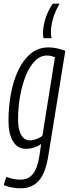

<svg xmlns="http://www.w3.org/2000/svg" viewBox="-29 -801 382 1041"><path d="M-9 203 5 158Q44 173 82 173Q124 173 149 143Q174 113 185 42L194 -20Q175 -7 153.5 -0.5Q132 6 113 6Q66 6 41.5 -34.5Q17 -75 17 -146Q17 -223 30.5 -294.5Q44 -366 71 -422Q98 -478 138.5 -511Q179 -544 234 -544Q258 -544 282 -538.5Q306 -533 325 -525L233 43Q219 135 182.5 177.5Q146 220 83 220Q60 220 36 215.5Q12 211 -9 203ZM269 -491Q258 -495 247.5 -497.5Q237 -500 225 -500Q190 -500 161 -471Q132 -442 111.5 -392Q91 -342 80 -280.5Q69 -219 69 -154Q69 -98 86 -69Q103 -40 133 -40Q149 -40 168.5 -47Q188 -54 201 -65ZM251 -594H207Q205 -601 204.5 -608.5Q204 -616 204 -624Q205 -662 218.5 -703.5Q232 -745 257 -781H294Q272 -744 260 -705Q248 -666 247 -630Q246 -609 251 -594Z"/></svg>

Font: Georama Condensed Light
Style: Italic
Weight: 300
Width: 3
Italic angle: -9°
Designer: Jean-Baptiste Levee
Foundry: Production Type
Version: Version 1.000